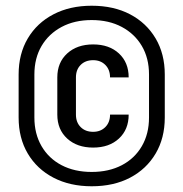

<svg xmlns="http://www.w3.org/2000/svg" viewBox="-20 -760 640 670"><path d="M300 -110Q224 -110 166.5 -140Q109 -170 77 -224Q45 -278 45 -350V-500Q45 -572 77 -626Q109 -680 166.5 -710Q224 -740 300 -740Q377 -740 434 -710Q491 -680 523 -626Q555 -572 555 -500V-350Q555 -278 523 -224Q491 -170 434 -140Q377 -110 300 -110ZM300 -160Q360 -160 405 -183.5Q450 -207 475 -250Q500 -293 500 -350V-500Q500 -557 475 -599.5Q450 -642 405 -666Q360 -690 300 -690Q240 -690 195 -666Q150 -642 125 -599.5Q100 -557 100 -500V-350Q100 -293 125 -250Q150 -207 195 -183.5Q240 -160 300 -160ZM305 -245Q249 -245 214.5 -276.5Q180 -308 180 -360V-490Q180 -542 214.5 -573.5Q249 -605 305 -605Q361 -605 395 -573.5Q429 -542 429 -490H364Q364 -517 347.5 -533.5Q331 -550 305 -550Q278 -550 261.5 -533.5Q245 -517 245 -490V-360Q245 -333 261.5 -316.5Q278 -300 305 -300Q331 -300 347.5 -316.5Q364 -333 364 -360H429Q429 -308 395 -276.5Q361 -245 305 -245Z"/></svg>

Font: JetBrainsMonoNL NF
Style: Regular
Weight: 400
Designer: Philipp Nurullin, Konstantin Bulenkov
Foundry: JetBrains
Version: Version 2.304; ttfautohint (v1.8.4.7-5d5b);Nerd Fonts 3.2.1